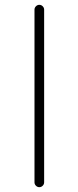

<svg xmlns="http://www.w3.org/2000/svg" viewBox="-20 -661 325 796"><path d="M123 95V-621Q123 -629 129 -635Q135 -641 143 -641Q151 -641 157 -635Q163 -629 163 -621V95Q163 103 157 109Q151 115 143 115Q135 115 129 109Q123 103 123 95Z"/></svg>

Font: Hoogli Light
Style: Regular
Weight: 300
Designer: Anand Singh Naorem
Foundry: Brand New Type
Version: Version 1.00 b007